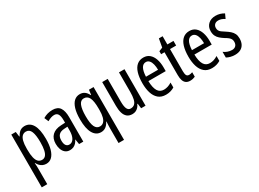

<svg xmlns="http://www.w3.org/2000/svg" viewBox="-35 -1433 3301 2447"><g transform="rotate(-30 1615.0 -209.0)"><path d="M263 -547Q340 -547 380.5 -477.5Q421 -408 421 -269Q421 -181 403 -118.5Q385 -56 351 -23Q317 10 268 10Q242 10 219 0.5Q196 -9 177.5 -27.5Q159 -46 146 -72H142Q144 -51 145 -33Q146 -15 146 0V240H65V-537H131L141 -464H146Q161 -493 179 -511.5Q197 -530 218 -538.5Q239 -547 263 -547ZM245 -477Q212 -477 190 -456.5Q168 -436 157 -393.5Q146 -351 146 -285V-265Q146 -195 157 -149.5Q168 -104 190 -82.5Q212 -61 246 -61Q277 -61 297.5 -83.5Q318 -106 328 -152Q338 -198 338 -268Q338 -372 316.5 -424.5Q295 -477 245 -477Z M675 -547Q751 -547 783 -499Q815 -451 815 -362V0H753L741 -74H739Q725 -46 707 -27.5Q689 -9 666.5 0.5Q644 10 616 10Q575 10 548 -12.5Q521 -35 508.5 -71.5Q496 -108 496 -150Q496 -230 542 -274Q588 -318 673 -322L734 -325V-360Q734 -422 717 -451Q700 -480 662 -480Q640 -480 615 -472Q590 -464 561 -447L535 -508Q567 -528 602 -537.5Q637 -547 675 -547ZM687 -263Q632 -260 605.5 -232.5Q579 -205 579 -152Q579 -103 596 -79.5Q613 -56 644 -56Q686 -56 710.5 -97.5Q735 -139 735 -212V-266Z M1195 18Q1195 1 1196 -22Q1197 -45 1199 -75H1195Q1173 -32 1143 -11Q1113 10 1074 10Q1001 10 960.5 -60Q920 -130 920 -266Q920 -359 939 -421.5Q958 -484 993 -515.5Q1028 -547 1077 -547Q1115 -547 1143.5 -528Q1172 -509 1194 -466H1199L1208 -537H1276V240H1195ZM1097 -61Q1129 -61 1151 -81.5Q1173 -102 1184 -143Q1195 -184 1195 -245V-270Q1195 -377 1171 -426Q1147 -475 1094 -475Q1047 -475 1025 -421.5Q1003 -368 1003 -265Q1003 -159 1026 -110Q1049 -61 1097 -61Z M1731 -537V0H1666L1657 -72H1651Q1640 -46 1622.5 -27.5Q1605 -9 1583 0.5Q1561 10 1535 10Q1487 10 1458 -14.5Q1429 -39 1416 -83Q1403 -127 1403 -187V-537H1484V-202Q1484 -131 1500 -97Q1516 -63 1550 -63Q1587 -63 1609 -83.5Q1631 -104 1640.5 -145.5Q1650 -187 1650 -251V-537Z M2011 -546Q2066 -546 2102 -514.5Q2138 -483 2156 -429.5Q2174 -376 2174 -309V-253H1919Q1921 -156 1950 -107.5Q1979 -59 2038 -59Q2067 -59 2095.5 -68Q2124 -77 2154 -96V-24Q2126 -7 2095 1.5Q2064 10 2029 10Q1961 10 1919 -26.5Q1877 -63 1858 -125Q1839 -187 1839 -265Q1839 -356 1858.5 -418.5Q1878 -481 1916.5 -513.5Q1955 -546 2011 -546ZM2011 -480Q1970 -480 1947 -440Q1924 -400 1920 -317H2098Q2098 -361 2089 -398Q2080 -435 2060.5 -457.5Q2041 -480 2011 -480Z M2411 -62Q2423 -62 2435 -65Q2447 -68 2459 -72V-6Q2443 1 2425 5.5Q2407 10 2384 10Q2349 10 2326 -6Q2303 -22 2292 -53.5Q2281 -85 2281 -133V-469H2231V-513L2285 -535L2307 -658H2362V-537H2452V-469H2362V-143Q2362 -103 2372 -82.5Q2382 -62 2411 -62Z M2688 -546Q2743 -546 2779 -514.5Q2815 -483 2833 -429.5Q2851 -376 2851 -309V-253H2596Q2598 -156 2627 -107.5Q2656 -59 2715 -59Q2744 -59 2772.5 -68Q2801 -77 2831 -96V-24Q2803 -7 2772 1.5Q2741 10 2706 10Q2638 10 2596 -26.5Q2554 -63 2535 -125Q2516 -187 2516 -265Q2516 -356 2535.5 -418.5Q2555 -481 2593.5 -513.5Q2632 -546 2688 -546ZM2688 -480Q2647 -480 2624 -440Q2601 -400 2597 -317H2775Q2775 -361 2766 -398Q2757 -435 2737.5 -457.5Q2718 -480 2688 -480Z M3198 -144Q3198 -95 3180 -60.5Q3162 -26 3128 -8Q3094 10 3046 10Q3009 10 2978 1.5Q2947 -7 2924 -20V-104Q2946 -86 2978 -74.5Q3010 -63 3043 -63Q3078 -63 3098 -83.5Q3118 -104 3118 -141Q3118 -162 3110 -178.5Q3102 -195 3084 -210Q3066 -225 3036 -242Q3003 -263 2977.5 -285Q2952 -307 2938 -336Q2924 -365 2924 -406Q2924 -470 2965.5 -508.5Q3007 -547 3074 -547Q3109 -547 3139 -538Q3169 -529 3197 -512L3167 -447Q3146 -461 3123 -469.5Q3100 -478 3075 -478Q3041 -478 3021.5 -459Q3002 -440 3002 -408Q3002 -387 3010 -371Q3018 -355 3037 -340.5Q3056 -326 3087 -307Q3120 -286 3145 -264Q3170 -242 3184 -213.5Q3198 -185 3198 -144Z"/></g></svg>

Font: Noto Sans ExtraCondensed
Style: Regular
Weight: 400
Width: 2
Designer: Monotype Design Team
Foundry: Monotype Imaging Inc.
Version: Version 2.013